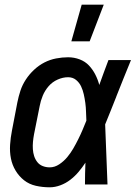

<svg xmlns="http://www.w3.org/2000/svg" viewBox="-20 -786 590 818"><path d="M192 12Q161 12 132.5 5.5Q104 -1 82.5 -18Q61 -35 46.5 -59Q32 -83 26.5 -111Q21 -139 23 -169.5Q25 -200 31 -230L54 -350Q59 -375 67 -399.5Q75 -424 90 -447Q105 -470 125.5 -489Q146 -508 169.5 -520Q193 -532 219 -537Q245 -542 270 -542Q296 -542 319.5 -533Q343 -524 359 -507Q375 -490 386 -468.5Q397 -447 403 -424Q412 -450 422 -476.5Q432 -503 442 -530H538Q522 -491 506.5 -452.5Q491 -414 476 -376L475 -373Q463 -343 451.5 -314Q440 -285 428 -256Q431 -192 433 -128Q435 -64 438 0H342Q342 -23 342.5 -46.5Q343 -70 344 -93Q331 -73 315 -54Q299 -35 279.5 -20Q260 -5 237 3.5Q214 12 192 12ZM192 -73Q213 -73 232.5 -86Q252 -99 266.5 -116.5Q281 -134 292 -153Q303 -172 313 -192Q323 -212 331.5 -232Q340 -252 348 -272Q347 -291 346.5 -310Q346 -329 343.5 -347.5Q341 -366 337 -384Q333 -402 325.5 -418Q318 -434 304 -445.5Q290 -457 270 -457Q248 -457 225.5 -447Q203 -437 187 -418.5Q171 -400 162 -378Q153 -356 149 -334L125 -214Q122 -198 120.5 -182Q119 -166 120 -150.5Q121 -135 125.5 -121Q130 -107 139 -95.5Q148 -84 162 -78.5Q176 -73 192 -73ZM284 -610 328 -766H422L362 -610Z"/></svg>

Font: Lode Dark
Style: Bold Italic
Weight: 700
Italic angle: -11°
Monospace: yes
Designer: Belleve Invis
Foundry: Belleve Invis
Version: Version 29.2.0; ttfautohint (v1.8.3)